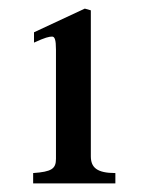

<svg xmlns="http://www.w3.org/2000/svg" viewBox="-20 -696 340 446"><path d="M248 -270V-294C205 -294 191 -307 191 -333V-672L177 -676L59 -621V-597C85 -609 94 -611 101 -611C107 -611 110 -604 110 -581V-327C110 -304 100 -297 57 -294V-270Z"/></svg>

Font: XITS
Style: Regular
Weight: 400
Designer: MicroPress Inc., with final additions and corrections provided by Coen Hoffman, Elsevier (retired)
Version: Version 1.302